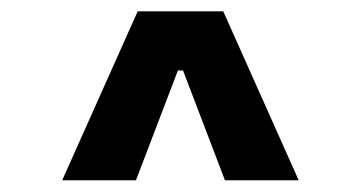

<svg xmlns="http://www.w3.org/2000/svg" viewBox="-20 -713 626 333"><path d="M87.9 -400.4 218.8 -693.4H367.2L498 -400.4H370.1L297.4 -590.8H288.6L215.8 -400.4Z"/></svg>

Font: CaskaydiaMono NF
Style: Bold
Weight: 700
Designer: Aaron Bell
Foundry: Saja Typeworks
Version: Version 2111.001; ttfautohint (v1.8.4);Nerd Fonts 3.1.1